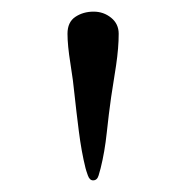

<svg xmlns="http://www.w3.org/2000/svg" viewBox="-20 -782 320 330"><path d="M184 -724Q184 -700 179.5 -669.5Q175 -639 171 -615Q167 -587 163.5 -554Q160 -521 153 -493Q152 -489 149.5 -480.5Q147 -472 140 -472Q134 -472 131 -480.5Q128 -489 127 -493Q120 -521 115.5 -556.5Q111 -592 108 -620Q106 -642 101 -673Q96 -704 96 -724Q96 -744 109.5 -753Q123 -762 141 -762Q158 -762 171 -751.5Q184 -741 184 -724Z"/></svg>

Font: Kaisei HarunoUmi
Style: Regular
Weight: 400
Designer: Font-Kai, 金井和夫
Foundry: KAZUO KANAI
Version: Version 5.003